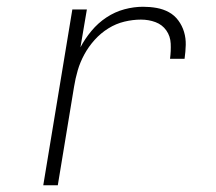

<svg xmlns="http://www.w3.org/2000/svg" viewBox="-20 -548 640 568"><path d="M108 0 194 -520H237L218 -408Q231 -433 250.5 -456.5Q270 -480 295 -496.5Q320 -513 348 -520.5Q376 -528 403 -528Q424 -528 443.5 -524.5Q463 -521 479.5 -512Q496 -503 507.5 -487.5Q519 -472 524.5 -453.5Q530 -435 529.5 -415Q529 -395 526 -374H483Q486 -397 485 -419Q484 -441 472 -458Q460 -475 440 -482.5Q420 -490 397 -490Q373 -490 348 -484Q323 -478 300.5 -464Q278 -450 260 -430Q242 -410 229.5 -387Q217 -364 210 -340Q203 -316 199 -291L151 0Z"/></svg>

Font: Iosevka Extralight Extended
Style: Italic
Weight: 200
Width: 7
Italic angle: -9°
Monospace: yes
Designer: Belleve Invis
Foundry: Belleve Invis
Version: Version 32.5.0; ttfautohint (v1.8.4)